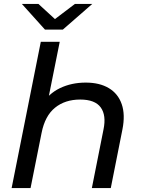

<svg xmlns="http://www.w3.org/2000/svg" viewBox="-20 -954 721 974"><path d="M415 -535Q485 -535 532 -507Q579 -479 597.5 -425.5Q616 -372 601 -297L542 0H446L505 -297Q520 -369 491 -409Q462 -449 387 -449Q310 -449 259 -407.5Q208 -366 191 -280L135 0H39L187 -742H283L210 -378L188 -419Q226 -479 284.5 -507Q343 -535 415 -535ZM208 -804 91 -934H175L295 -824H215L360 -934H448L299 -804Z"/></svg>

Font: Montserrat Thin Medium
Style: Italic
Weight: 500
Italic angle: -11.3°
Version: Version 9.000